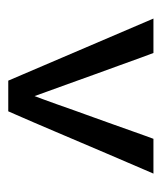

<svg xmlns="http://www.w3.org/2000/svg" viewBox="18 -553 398 474"><g transform="rotate(-90 217.0 -316.0)"><path d="M408.2 -136.2H323.2Q320.3 -143.1 312.3 -165.5Q304.2 -188 293.2 -218.3Q282.2 -248.5 269.8 -282.7Q257.3 -316.9 246.6 -347.2Q235.8 -377.4 227.5 -399.9Q219.2 -422.4 216.8 -429.7Q214.8 -424.3 209.5 -410.2Q204.1 -396 197 -375.7Q189.9 -355.5 181.4 -331.5Q172.9 -307.6 163.8 -282.7Q154.8 -257.8 146.2 -233.6Q137.7 -209.5 130.6 -189.7Q123.5 -169.9 118.4 -155.5Q113.3 -141.1 111.3 -136.2H25.4Q27.3 -140.1 34.4 -157Q41.5 -173.8 52.2 -198.5Q63 -223.1 75.9 -253.7Q88.9 -284.2 102.3 -315.7Q115.7 -347.2 128.7 -377.7Q141.6 -408.2 152.3 -432.9Q163.1 -457.5 170.2 -474.1Q177.2 -490.7 179.2 -494.6H254.9Z"/></g></svg>

Font: Mako
Style: Regular
Weight: 400
Designer: vernon adams
Foundry: vernon adams
Version: Version 1.000